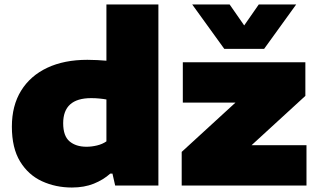

<svg xmlns="http://www.w3.org/2000/svg" viewBox="-20 -828 1422 857"><path d="M301 9Q228.5 9 167.5 -19Q106.5 -47 69.8 -107Q33 -167 33 -263Q33 -356.5 74.2 -423.2Q115.5 -490 191 -525.5Q266.5 -561 370 -561Q392.5 -561 414.5 -559.8Q436.5 -558.5 455 -557V-808H687V0H494L482 -53H472Q441.5 -25.5 398.8 -8.2Q356 9 301 9ZM366 -173Q389.5 -173 413.2 -178.8Q437 -184.5 455 -197V-384Q441.5 -386.5 424 -388.2Q406.5 -390 387 -390Q262 -390 262 -278Q262 -221 290.5 -197Q319 -173 366 -173ZM791 0V-150L1031 -370H796V-550H1343V-400L1103 -180H1348V0ZM981 -610 838 -808H1005L1070 -714.5L1135 -808H1302L1159 -610Z"/></svg>

Font: Encode Sans Expanded Black
Style: Regular
Weight: 900
Width: 7
Designer: Multiple Designers
Foundry: Impallari Type
Version: Version 3.000; ttfautohint (v1.8.3) -l 8 -r 50 -G 200 -x 14 